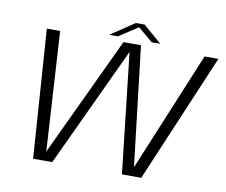

<svg xmlns="http://www.w3.org/2000/svg" viewBox="-84 -888 1171 993"><g transform="rotate(10 502.0 -392.0)"><path d="M150 0H250.5L544.5 -629H545.5L616.5 0H718L1004 -675H931.5L672.5 -50H671L597.5 -675H505.5L211.5 -50.5H210.5L173 -675H103ZM426 -699.5H472L572 -765L649.5 -699.5H694.5L597.5 -783.5H551.5Z"/></g></svg>

Font: Anybody SemiExpanded Light
Style: Italic
Weight: 300
Width: 6
Italic angle: -10°
Version: Version 1.113;gftools[0.9.25]